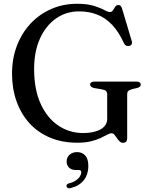

<svg xmlns="http://www.w3.org/2000/svg" viewBox="-20 -736 792 1013"><path d="M651 -10Q651 5 645.5 11.2Q640 17.5 629.5 17.5Q619 17.5 611 9.8Q603 2 596.5 -8Q590 -18 583.5 -25.5Q577 -33 569 -33Q559.5 -33 545.8 -25.5Q532 -18 511 -8Q490 2 460 9.5Q430 17 388 17Q308 17 244.2 -9.8Q180.5 -36.5 136 -85.2Q91.5 -134 67.5 -200.8Q43.5 -267.5 43.5 -347.5Q43.5 -427.5 69.2 -494.8Q95 -562 141.2 -611.5Q187.5 -661 250.2 -688.5Q313 -716 387 -716Q441.5 -716 476 -705Q510.5 -694 529.8 -683.2Q549 -672.5 559 -672.5Q570.5 -672.5 576.2 -681.8Q582 -691 587.8 -700.2Q593.5 -709.5 605 -709.5Q611.5 -709.5 616.2 -705.2Q621 -701 624 -690.5L675.5 -518Q678.5 -509 674.2 -502Q670 -495 660.5 -493.5Q652 -492 645 -495.5Q638 -499 634 -508Q606 -569.5 570.5 -606.2Q535 -643 491.8 -659.5Q448.5 -676 397.5 -676Q329 -676 275.5 -638.5Q222 -601 191 -532.8Q160 -464.5 160 -371.5Q160 -264.5 194.2 -189Q228.5 -113.5 287.2 -73.8Q346 -34 419.5 -34Q448 -34 471 -39Q494 -44 510.8 -53.5Q527.5 -63 536.5 -77Q545.5 -91 545.5 -108.5V-237.5Q545.5 -249.5 539.2 -255.8Q533 -262 515 -265L476.5 -271.5Q466.5 -274 461 -278.5Q455.5 -283 455.5 -289.5Q455.5 -297 461.5 -301.2Q467.5 -305.5 479.5 -305.5H699Q711 -305.5 716.8 -301.2Q722.5 -297 722.5 -289.5Q722.5 -283 718.5 -279.2Q714.5 -275.5 704.5 -272L680 -266.5Q664 -262.5 657.5 -256.5Q651 -250.5 651 -237.5ZM381 161Q356.5 161 344 148Q331.5 135 331.5 116.5Q331.5 94 347.2 80.2Q363 66.5 386.5 66.5Q413 66.5 429.5 84.2Q446 102 446 139Q446 184.5 422.2 214.8Q398.5 245 352 256.5Q343.5 258.5 338.2 256.2Q333 254 331.5 248Q329.5 243 332.5 238.2Q335.5 233.5 343.5 231.5Q366 226 380.2 216.2Q394.5 206.5 401.5 195Q408.5 183.5 408.5 172.5Q408.5 161 396 161Z"/></svg>

Font: Fraunces 28pt
Style: Regular
Weight: 400
Version: Version 1.000;[b76b70a41]